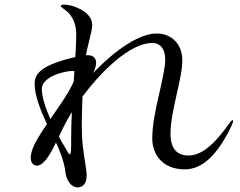

<svg xmlns="http://www.w3.org/2000/svg" viewBox="-20 -790 1040 831"><path d="M987 -270C983 -270 977 -263 967 -249C893 -144 839 -117 795 -117C747 -117 718 -146 718 -211C718 -311 769 -446 769 -529C769 -599 723 -645 658 -645C588 -645 489 -584 383 -474C391 -490 396 -505 396 -518C396 -541 380 -551 362 -551H352C361 -603 379 -653 379 -682C379 -728 328 -755 287 -766C278 -768 266 -770 257 -770C251 -770 243 -768 243 -764C243 -758 264 -748 279 -732C306 -700 310 -666 310 -638C310 -611 308 -579 306 -543C254 -532 188 -510 161 -488C140 -470 130 -456 130 -425C130 -377 156 -311 183 -253C169 -232 155 -211 144 -192C124 -159 113 -129 113 -107C113 -87 123 -73 140 -73C153 -73 167 -84 180 -100C196 -121 209 -145 222 -173C228 -161 233 -151 236 -142C254 -98 260 -71 264 -39C269 -9 288 21 316 21C336 21 355 8 355 -30C355 -57 347 -85 338 -161C335 -190 334 -219 334 -254C334 -281 335 -325 337 -372C416 -478 541 -604 639 -604C676 -604 695 -576 695 -533C695 -457 639 -304 639 -191C639 -119 686 -57 779 -57C833 -57 905 -86 980 -241C987 -257 989 -263 989 -267C989 -269 988 -270 987 -270ZM161 -405C161 -457 255 -483 296 -483C298 -483 300 -483 302 -482L299 -437C297 -432 294 -426 291 -420C271 -378 233 -326 198 -275C177 -322 161 -371 161 -405ZM282 -122C278 -122 272 -134 261 -153C253 -165 244 -181 235 -199C250 -231 267 -266 291 -305C289 -266 288 -226 288 -185C288 -146 288 -122 282 -122Z"/></svg>

Font: Shippori Mincho OTF Medium
Style: Regular
Weight: 500
Designer: FONTDASU
Foundry: FONTDASU / Google Inc. / but / Adobe
Version: Version 3.300;hotconv 1.0.109;makeotfexe 2.5.65596